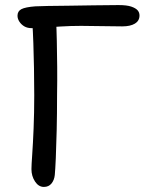

<svg xmlns="http://www.w3.org/2000/svg" viewBox="-20 -727 571 757"><path d="M153 10Q132 10 118 -11.5Q104 -33 104 -60Q104 -75 107 -117.5Q110 -160 112.5 -221Q115 -282 115 -351Q115 -407 114 -458.5Q113 -510 111.5 -556.5Q110 -603 107 -645L201 -651Q203 -614 204 -565.5Q205 -517 205.5 -463Q206 -409 205 -353Q205 -278 203.5 -213.5Q202 -149 200 -103.5Q198 -58 196 -37Q194 -17 183 -3.5Q172 10 153 10ZM105 -616Q88 -616 76 -623Q64 -630 56.5 -641.5Q49 -653 49 -665Q49 -683 64.5 -691Q80 -699 119 -702Q134 -703 169.5 -703.5Q205 -704 251.5 -704.5Q298 -705 349 -706Q400 -707 447 -707Q480 -707 497.5 -701Q515 -695 522.5 -686.5Q530 -678 530 -666Q530 -645 512 -634Q494 -623 462 -623Q423 -623 379.5 -624Q336 -625 300 -625Q258 -625 219 -622.5Q180 -620 150.5 -618Q121 -616 105 -616Z"/></svg>

Font: Shantell Sans
Style: Regular
Weight: 400
Designer: Stephen Nixon, Anya Danilova, Shantell Martin
Foundry: Arrow Type
Version: Version 1.008;[ac192a2d6]